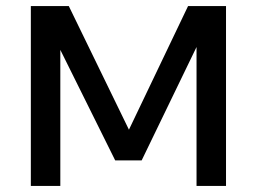

<svg xmlns="http://www.w3.org/2000/svg" viewBox="-20 -615 850 635"><path d="M82 0V-595H207.5L414.5 -169.5H398.5L602 -595H727.5V0H630V-506H652.5L448.5 -84.5H361L152 -505.5H179.5V0Z"/></svg>

Font: Encode Sans SC Medium
Style: Regular
Weight: 500
Version: Version 3.002